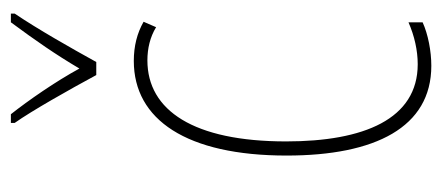

<svg xmlns="http://www.w3.org/2000/svg" viewBox="-250 -553 813 353"><g transform="rotate(-90 156.5 -376.5)"><path d="M195 -606H219C245 -653 279 -713 308 -756V-763H292C258 -717 233 -681 207 -637C183 -681 149 -730 123 -763H107V-756C129 -725 168 -656 195 -606ZM212 10C239 10 270 4 292 -6V-32C267 -21 240 -15 215 -15C114 -15 73 -114 73 -257C73 -427 130 -512 222 -512C244 -512 265 -507 283 -496L293 -519C272 -531 248 -537 221 -537C113 -537 47 -440 47 -256C47 -93 99 10 212 10Z"/></g></svg>

Font: Noto Sans Malayalam ExtraCondensed Thin
Style: Regular
Weight: 100
Width: 2
Designer: Jelle Bosma - Monotype Design Team
Foundry: Monotype Imaging Inc.
Version: Version 2.104